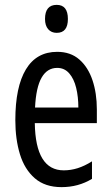

<svg xmlns="http://www.w3.org/2000/svg" viewBox="-20 -759 458 789"><path d="M215 -546Q270 -546 306 -514.5Q342 -483 360 -429.5Q378 -376 378 -309V-253H123Q126 -59 242 -59Q271 -59 299.5 -68Q328 -77 358 -96V-24Q302 10 233 10Q165 10 123 -26.5Q81 -63 62 -125Q43 -187 43 -265Q43 -402 86.5 -474Q130 -546 215 -546ZM215 -480Q174 -480 151 -440Q128 -400 124 -317H302Q302 -361 293 -398Q284 -435 264.5 -457.5Q245 -480 215 -480ZM213 -739Q259 -739 259 -681Q259 -624 213 -624Q191 -624 178 -639Q165 -654 165 -681Q165 -739 213 -739Z"/></svg>

Font: Noto Sans Sinhala ExtraCondensed
Style: Regular
Weight: 400
Width: 2
Designer: Jelle Bosma - Monotype Design Team
Foundry: Monotype Imaging Inc.
Version: Version 2.006; ttfautohint (v1.8.4.7-5d5b)